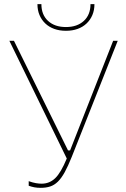

<svg xmlns="http://www.w3.org/2000/svg" viewBox="-20 -896 606 923"><path d="M176 7Q201 7 221 0.5Q241 -6 258 -22.5Q275 -39 291 -68Q307 -97 325 -142L546 -700H524L317 -173H307L47 -700H25L301 -134Q273 -66 245.5 -39.5Q218 -13 180 -13Q168 -13 153 -15.5Q138 -18 118 -25V-3Q132 2 145.5 4.5Q159 7 176 7ZM160 -876Q160 -847 170 -823.5Q180 -800 198 -783Q216 -766 241 -757Q266 -748 297 -748Q328 -748 353 -757Q378 -766 396 -783Q414 -800 424 -823.5Q434 -847 434 -876H415Q415 -825 383 -795.5Q351 -766 297 -766Q243 -766 211 -795.5Q179 -825 179 -876Z"/></svg>

Font: Fixel Variable
Style: Regular
Weight: 100
Width: 3
Designer: AlfaBravo + MacPaw
Foundry: Kyrylo Tkachov, Marchela Mozhyna, Serhii Makarenko, Maria Weinstein, Zakhar Kryvoshyya
Version: Version 1.211